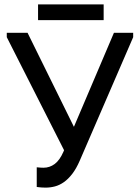

<svg xmlns="http://www.w3.org/2000/svg" viewBox="-20 -850 640 878"><path d="M188 8Q169 8 148 5V-85Q157 -84 165 -83.5Q173 -83 179 -83Q207 -83 230 -100Q253 -117 270 -156L273 -163L11 -680V-700H106L318 -270L501 -700H589V-680L345 -116Q329 -79 310.5 -55Q292 -31 272 -17Q252 -3 231 2.5Q210 8 188 8ZM454 -758H154V-830H454Z"/></svg>

Font: Tilda Sans Medium
Style: Regular
Weight: 500
Designer: ParaType Ltd
Foundry: ParaType Ltd
Version: Version 1.009